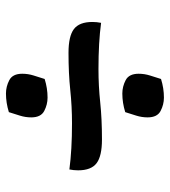

<svg xmlns="http://www.w3.org/2000/svg" viewBox="18 -688 583 660"><g transform="rotate(-90 310.0 -357.5)"><path d="M459 -414Q516 -414 540.5 -395.5Q565 -377 565 -332Q565 -317 562 -302Q495 -311 403 -311Q345 -311 288.5 -305Q232 -299 161 -299Q104 -299 79.5 -317.5Q55 -336 55 -381Q55 -396 58 -411Q125 -402 217 -402Q275 -402 331.5 -408Q388 -414 459 -414ZM369 -96Q337 -86 305 -86Q281 -86 259 -97.5Q237 -109 237 -142Q237 -162 243 -181Q249 -200 255 -219Q287 -229 319 -229Q343 -229 365 -217.5Q387 -206 387 -173Q387 -153 381 -134Q375 -115 369 -96ZM369 -496Q337 -486 305 -486Q281 -486 259 -497.5Q237 -509 237 -542Q237 -562 243 -581Q249 -600 255 -619Q287 -629 319 -629Q343 -629 365 -617.5Q387 -606 387 -573Q387 -553 381 -534Q375 -515 369 -496Z"/></g></svg>

Font: Merienda Medium
Style: Regular
Weight: 500
Designer: Eduardo Rodriguez Tunni
Foundry: Eduardo Rodriguez Tunni
Version: Version 2.001; ttfautohint (v1.8.4.7-5d5b)